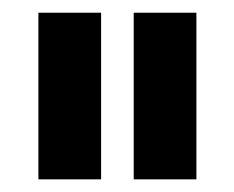

<svg xmlns="http://www.w3.org/2000/svg" viewBox="-20 -739 372 305"><path d="M41 -454.1V-718.8H140.6V-454.1ZM192.4 -454.1V-718.8H292V-454.1Z"/></svg>

Font: Post No Bills Colombo
Style: Bold
Weight: 800
Designer: Kosala Senevirathne, Siva Puranthara, Lasantha Premarathna, Tharique Azeez
Foundry: Mooniak
Version: Version 1.220 ; ttfautohint (v1.5)